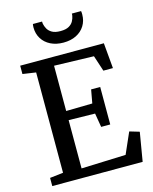

<svg xmlns="http://www.w3.org/2000/svg" viewBox="-138 -1054 913 1145"><g transform="rotate(-15 318.0 -482.0)"><path d="M122 -60V-679.5L40.5 -691.5V-743H557L571 -586H512L480 -683.5L235.5 -690.5V-411L397.5 -414L412.5 -497H468.5V-265.5H412.5L398 -351.5L235.5 -354.5V-56.5L510 -66.5L567 -196L627.5 -178L597.5 0H39.5V-50.5ZM326.5 -809Q281.5 -809 247.5 -826Q213.5 -843 194.8 -873.2Q176 -903.5 176 -942Q176 -947.5 176.5 -953Q177 -958.5 178 -963.5H234.5Q234.5 -961 234.8 -957.2Q235 -953.5 235.5 -949.5Q238.5 -934 247.2 -918Q256 -902 274.8 -891Q293.5 -880 326.5 -880Q360 -880 378.8 -890.8Q397.5 -901.5 406.2 -917.8Q415 -934 417.5 -949.5Q418.5 -953.5 418.5 -957.2Q418.5 -961 418.5 -963.5H475.5Q476.5 -958.5 476.8 -953Q477 -947.5 477 -942Q477 -903.5 458.2 -873.2Q439.5 -843 405.8 -826Q372 -809 326.5 -809Z"/></g></svg>

Font: Merriweather 20pt Medium
Style: Regular
Weight: 500
Version: Version 2.100